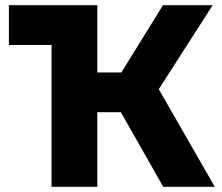

<svg xmlns="http://www.w3.org/2000/svg" viewBox="-20 -714 847 734"><path d="M177 0V-542H14V-694H352V-437H444L603 -694H793L587 -373L801 0H604L442 -285H352V0Z"/></svg>

Font: Cantarell Extra Bold
Style: Regular
Weight: 800
Designer: Dave Crossland, Nikolaus Waxweiler, Florian Fecher, Jacques Le Bailly, Eben Sorkin, Alexei Vanyashin, Alexios Zavras, Em
Version: Version 0.303